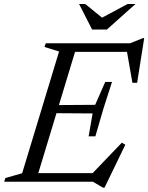

<svg xmlns="http://www.w3.org/2000/svg" viewBox="-40 -886 722 936"><path d="M248 -635 177 -657 183 -675H338.5L134 0H-19.5L-14 -18L68 -41.5ZM577.5 -642.5 602.5 -633H276L289.5 -675H594L656 -700H663L628.5 -482.5H605.5ZM462.5 29 413 0H83L97 -42H447.5L402.5 -32.5L554 -190.5L571 -180.5L469.5 29ZM425 -221.5H392L411.5 -333L185.5 -334.5L197.5 -373.5L424 -375L473 -486.5H506L463.5 -354ZM620.5 -866.5 481 -742H409L345.5 -866.5H375.5L463.5 -795H448.5L582 -866.5Z"/></svg>

Font: Newsreader 24pt
Style: Italic
Weight: 400
Italic angle: -17°
Designer: Hugues Gentile
Foundry: Production Type
Version: Version 1.003